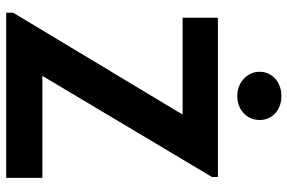

<svg xmlns="http://www.w3.org/2000/svg" viewBox="-178 -772 950 635"><g transform="rotate(90 297.5 -455.0)"><path d="M217.8 -837.9Q217.8 -858.4 228.3 -875Q238.8 -891.6 257.1 -900.9Q275.4 -910.2 297.9 -910.2Q332.5 -910.2 355 -889.9Q377.4 -869.6 377.4 -837.9Q377.4 -817.4 367.2 -800.5Q356.9 -783.7 338.9 -773.9Q320.8 -764.2 297.9 -764.2Q275.9 -764.2 257.6 -773.9Q239.3 -783.7 228.5 -800.8Q217.8 -817.9 217.8 -837.9ZM22.5 -22.9 359.4 -583.5H39.1V-700.2H565.9V-680.7L231.4 -119.6H568.8V0H22.5Z"/></g></svg>

Font: Selawik Semibold
Style: Regular
Weight: 600
Designer: Aaron Bell
Foundry: Microsoft Corporation
Version: Version 1.01